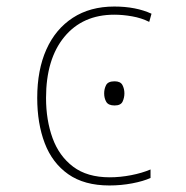

<svg xmlns="http://www.w3.org/2000/svg" viewBox="-20 -558 570 588"><path d="M315 10Q238 10 189 -24.5Q140 -59 117 -119.5Q94 -180 94 -258Q94 -344 122 -406.5Q150 -469 203 -503.5Q256 -538 330 -538Q396 -538 444 -516L437 -491Q413 -503 384.5 -508Q356 -513 330 -513Q233 -513 177 -445Q121 -377 121 -258Q121 -190 141 -135Q161 -80 204 -47.5Q247 -15 316 -15Q348 -15 381.5 -21.5Q415 -28 441 -39V-13Q419 -3 385 3.5Q351 10 315 10ZM331 -235Q312 -235 305.5 -246Q299 -257 299 -272Q299 -286 305 -297.5Q311 -309 331 -309Q349 -309 355 -297.5Q361 -286 361 -272Q361 -259 355.5 -247Q350 -235 331 -235Z"/></svg>

Font: Noto Sans Mono Condensed Thin
Style: Regular
Weight: 100
Width: 3
Designer: Monotype Design Team
Foundry: Monotype Imaging Inc.
Version: Version 2.014; ttfautohint (v1.8.4.7-5d5b)